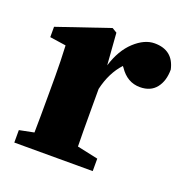

<svg xmlns="http://www.w3.org/2000/svg" viewBox="-97 -591 660 681"><g transform="rotate(20 232.5 -250.5)"><path d="M234 -490 243 -370Q262 -432 299.5 -466.5Q337 -501 375 -501Q445 -501 460 -433Q460 -390 439 -363.5Q418 -337 378 -337Q330 -337 300 -382L296 -387Q258 -346 243 -281V-210Q243 -111 244 -64L323 -47V0H27V-47L82 -58Q83 -107 83 -210V-271Q83 -326 80 -386L19 -395V-434L216 -501Z"/></g></svg>

Font: TypoPRO Source Serif Pro
Style: Bold
Weight: 700
Designer: Frank Grießhammer
Foundry: Adobe Systems Incorporated
Version: Version 1.017;PS 1.0;hotconv 1.0.79;makeotf.lib2.5.61930